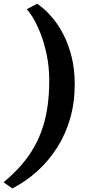

<svg xmlns="http://www.w3.org/2000/svg" viewBox="-32 -872 492 1047"><path d="M375.5 -411.5Q375.5 -312.5 350.5 -226Q325.5 -139.5 279.8 -67.5Q234 4.5 172 60.8Q110 117 35.5 155.5L-12.5 122Q43 76 84.5 28Q126 -20 155 -71.8Q184 -123.5 202 -180Q220 -236.5 228.2 -299.2Q236.5 -362 236.5 -431.5Q236.5 -508.5 222.5 -574.5Q208.5 -640.5 188 -692Q167.5 -743.5 147 -776.8Q126.5 -810 113.5 -821.5L170.5 -851.5Q183 -844 207.2 -823.2Q231.5 -802.5 260.5 -767Q289.5 -731.5 315.5 -680.5Q341.5 -629.5 358.5 -562.5Q375.5 -495.5 375.5 -411.5Z"/></svg>

Font: Merriweather 60pt Black
Style: Italic
Weight: 900
Italic angle: -7.8°
Version: Version 2.101